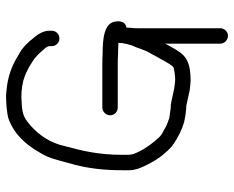

<svg xmlns="http://www.w3.org/2000/svg" viewBox="-88 -600 759 622"><g transform="rotate(-90 291.0 -289.5)"><path d="M477 -476C490.7 -476 502 -486.9 502 -501V-509C502 -527.7 490.1 -546.7 480 -558C466.2 -576.5 446.8 -596.6 426 -607C391.2 -628.8 357 -643.8 303 -648C281.2 -650.9 232.1 -646 217 -641C159.5 -620.5 122.4 -571.8 96 -519C85 -495.8 75.7 -453.2 68 -427C56 -381.6 50 -331.3 50 -274V-251C50 -242.3 51.3 -233.3 54 -224C63.1 -196.6 86.9 -153.1 106 -134C114.7 -123.5 125.4 -112.4 137 -105C158 -91 179.3 -80 206 -72L226 -68C236 -66.8 247.8 -65 259 -65C267.3 -63.3 301 -55.6 309 -54L327 -52C333.7 -51.3 340 -51 346 -51C352 -51 361 -51.7 373 -53C425.6 -60.2 434.6 -88.8 458 -129C458 -130.1 460 -133.9 460 -135V45C460 58.5 471.9 70 485.5 70C499.1 70 510 58.5 510 45V-223C510 -237 512 -247.3 512 -259C528.3 -260.6 534.5 -275.6 532 -293C528.3 -332.2 473.5 -336 428 -336C418 -336.7 406.7 -337 394 -337H253C239.5 -337 228 -325.1 228 -311.5C228 -297.9 239.5 -287 253 -287H394C406.7 -287 418 -286.7 428 -286C437.3 -286 447 -285.7 457 -285H463C462.3 -281.7 462 -278.7 462 -276V-273C459.4 -260.1 458.1 -253.7 455 -243C446.1 -225.2 441.8 -204.6 432 -187C424.3 -174.2 402.5 -131.7 393 -118C389.7 -112.7 386.7 -109 384 -107C378.4 -103.7 352.5 -101 345.5 -101C341.2 -101 336.7 -101.3 332 -102L316 -104C306.9 -105.3 270.9 -114.1 263 -115C252.2 -115 242.2 -116.7 233 -118L219 -120C210 -123.9 201.5 -125.8 193 -130L179 -138C170.6 -141.6 160.5 -148.1 155 -155C141.2 -168.8 119.2 -198.8 110 -219C105.1 -229.8 100 -239 100 -252V-274C100 -347.8 112.2 -399.4 128 -458C138.5 -506.3 163.6 -541.3 194 -569C215.4 -586.8 226.5 -596.2 264 -598C296.6 -600.8 314.3 -598.7 340 -593L358 -587C363.3 -585 367.7 -583 371 -581L385 -574L401 -564C416.1 -555.4 430.7 -539.2 442 -526C445.1 -522.9 452 -514.3 452 -509V-501C452 -486.9 463.3 -476 477 -476Z"/></g></svg>

Font: HoneyBee
Style: Book
Weight: 300
Foundry: Cannot Into Space Fonts
Version: Version 0.89